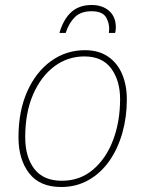

<svg xmlns="http://www.w3.org/2000/svg" viewBox="-20 -739 576 769"><path d="M225 10Q139 10 96.5 -45.5Q54 -101 54 -189Q54 -294 89 -372.5Q124 -451 184.5 -494.5Q245 -538 320 -538Q375 -538 412.5 -512.5Q450 -487 469 -442.5Q488 -398 488 -341Q488 -270 470 -206.5Q452 -143 418 -94.5Q384 -46 335 -18Q286 10 225 10ZM228 -15Q300 -15 352.5 -59.5Q405 -104 433 -178Q461 -252 461 -342Q461 -416 425.5 -464.5Q390 -513 318 -513Q251 -513 197.5 -473Q144 -433 112.5 -360.5Q81 -288 81 -189Q81 -110 117.5 -62.5Q154 -15 228 -15ZM218 -607Q234 -662 265.5 -690.5Q297 -719 347 -719Q390 -719 417 -695.5Q444 -672 444 -628Q444 -622 443 -616Q442 -610 441 -607H416Q421 -638 407 -666Q393 -694 347 -694Q304 -694 280 -670.5Q256 -647 243 -607Z"/></svg>

Font: Noto Sans Disp Thin
Style: Italic
Weight: 100
Italic angle: -12°
Designer: Monotype Design Team
Foundry: Monotype Imaging Inc.
Version: Version 2.000;GOOG;noto-source:20170915:90ef993387c0